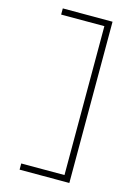

<svg xmlns="http://www.w3.org/2000/svg" viewBox="-141 -896 782 1111"><g transform="rotate(15 250.0 -340.0)"><path d="M92 143V106H351V-786H92V-823H390V143Z"/></g></svg>

Font: Iosevka Slab Extralight
Style: Regular
Weight: 200
Monospace: yes
Designer: Belleve Invis
Foundry: Belleve Invis
Version: Version 11.1.1; ttfautohint (v1.8.3)